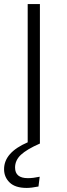

<svg xmlns="http://www.w3.org/2000/svg" viewBox="-25 -705 327 943"><path d="M106 218Q50 218 22.5 191.5Q-5 165 -5 126Q-5 44 111 -6V-685H171V0Q107 28 78 55Q49 82 49 118Q49 170 112 170Q138 170 170 163L164 211Q129 218 106 218Z"/></svg>

Font: Trujillo Light
Style: Regular
Weight: 300
Designer: Fira Sans original fonts by bBox Type GmbH, Carrois Corporate GbR, & Edenspiekermann AG / Changes by Cristiano Sobral
Foundry: Fira Sans original fonts by bBox Type GmbH, Carrois Corporate GbR, & Edenspiekermann AG / Changes by Cristiano Sobral
Version: Version 4.301;July 28, 2020;FontCreator 13.0.0.2655 64-bit